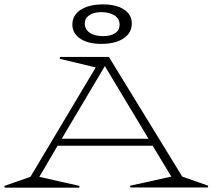

<svg xmlns="http://www.w3.org/2000/svg" viewBox="-74 -862 978 883"><path d="M392.1 -660.2Q331.1 -660.2 294.9 -684.3Q258.8 -708.5 258.8 -749Q258.8 -792 297.1 -816.9Q335.4 -841.8 399.9 -841.8Q460.9 -841.8 496.6 -818.1Q532.2 -794.4 532.2 -753.9Q532.2 -710.9 494.4 -685.5Q456.5 -660.2 392.1 -660.2ZM-54.2 -6.8 65.9 -48.8 366.2 -551.8 200.2 -591.8 202.1 -600.1H426.8L764.2 -49.8L883.8 -7.8L881.8 0H525.9L523.9 -7.8L713.9 -49.8L627.9 -191.9H190.9L106.9 -48.8L292 -6.8L290 1H-51.8ZM210 -224.1H608.9L408.2 -558.1ZM315.9 -753.9Q315.9 -727.1 338.6 -711.4Q361.3 -695.8 399.9 -695.8Q435.5 -695.8 455.8 -709.7Q476.1 -723.6 476.1 -749Q476.1 -775.4 453.1 -790.8Q430.2 -806.2 392.1 -806.2Q356.9 -806.2 336.4 -792Q315.9 -777.8 315.9 -753.9Z"/></svg>

Font: Halibut Exp Thin
Style: Regular
Weight: 250
Width: 7
Designer: Matteo Maggi
Foundry: Collletttivo
Version: Version 3.080 | FøM Fix